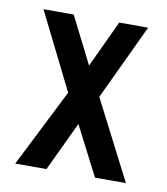

<svg xmlns="http://www.w3.org/2000/svg" viewBox="-61 -517 496 569"><g transform="rotate(10 187.5 -232.5)"><path d="M22 0H116L186 -148L262 0H355L233 -238L340 -465H253L187 -324L116 -465H25L140 -234Z"/></g></svg>

Font: Inconsolata Condensed
Style: Bold
Weight: 700
Width: 3
Monospace: yes
Designer: Raph Levien, Cyreal, Brenton Simpson
Foundry: Raph Levien, Cyreal, Google
Version: Version 3.100